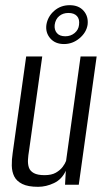

<svg xmlns="http://www.w3.org/2000/svg" viewBox="-20 -713 412 741"><path d="M127 8Q88 8 66 -3Q44 -14 35 -32Q26 -50 25.5 -73.5Q25 -97 29 -123L81 -495H143L92 -131Q89 -114 88 -97Q87 -80 91.5 -66.5Q96 -53 110.5 -45Q125 -37 152 -37Q179 -37 195.5 -46.5Q212 -56 221.5 -68.5Q231 -81 235 -92L291 -495H353L284 0H231L234 -54Q219 -21 188.5 -6.5Q158 8 127 8ZM227 -543Q193 -543 174 -565Q155 -587 159 -617Q164 -649 189 -671Q214 -693 249 -693Q284 -693 303 -671Q322 -649 318 -617Q313 -587 286.5 -565Q260 -543 227 -543ZM232 -573Q253 -573 268 -585.5Q283 -598 285 -617Q288 -639 277 -651Q266 -663 244 -663Q223 -663 208.5 -651Q194 -639 191 -617Q189 -598 199.5 -585.5Q210 -573 232 -573Z"/></svg>

Font: Alumni Sans
Style: Italic
Weight: 400
Italic angle: -8°
Version: Version 1.016